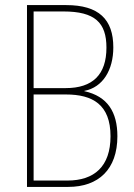

<svg xmlns="http://www.w3.org/2000/svg" viewBox="-20 -734 525 754"><path d="M240 -714H86V0H248C367 0 441 -69 441 -199C441 -293 403 -356 311 -376V-377C384 -391 425 -459 425 -548C425 -658 368 -714 240 -714ZM238 -388H112V-689H229C353 -689 398 -645 398 -547C398 -441 344 -388 238 -388ZM112 -363H239C344 -363 414 -323 414 -199C414 -80 350 -25 245 -25H112Z"/></svg>

Font: Noto Sans Lao Condensed Thin
Style: Regular
Weight: 100
Width: 3
Designer: Monotype Design Team
Foundry: Monotype Imaging Inc.
Version: Version 2.003